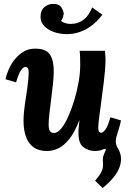

<svg xmlns="http://www.w3.org/2000/svg" viewBox="-20 -759 683 979"><path d="M503 200 465 162Q484 140 493 125Q502 110 504 97.5Q506 85 505 73Q503 47 507.5 34.5Q512 22 521 3L510 0V-69L555 -151L590 -116L576 -69Q570 -53 570.5 -36.5Q571 -20 580 -5Q608 40 590 92Q572 144 503 200ZM320 -585Q286 -585 254.5 -596Q223 -607 203.5 -628.5Q184 -650 187 -682Q190 -711 209 -725Q228 -739 249 -739Q282 -740 293.5 -720.5Q305 -701 305 -687Q304 -680 301 -671Q298 -662 291 -652Q300 -645 313 -641Q326 -637 340 -637Q379 -637 408 -660Q422 -671 432 -686.5Q442 -702 450 -721L502 -684Q465 -635 418.5 -610Q372 -585 320 -585ZM220 11Q178 11 151.5 -8Q125 -27 112.5 -61.5Q100 -96 100 -143Q100 -180 106.5 -224Q113 -268 119.5 -312Q126 -356 126 -392Q126 -409 120.5 -413.5Q115 -418 110 -418Q99 -418 87 -401Q75 -384 62 -339L8 -355Q12 -376 23.5 -403Q35 -430 54 -454.5Q73 -479 99 -495Q125 -511 159 -511Q215 -511 234.5 -481Q254 -451 254 -398Q254 -368 250 -330.5Q246 -293 241 -254Q236 -215 232 -180.5Q228 -146 228 -123Q228 -108 231 -98.5Q234 -89 240 -85Q246 -81 256 -81Q273 -81 291.5 -103Q310 -125 327 -162.5Q344 -200 358 -245.5Q372 -291 380.5 -338.5Q389 -386 389 -428Q389 -442 388.5 -465Q388 -488 386 -500H515Q517 -479 517.5 -470.5Q518 -462 518 -452Q518 -431 515.5 -401.5Q513 -372 509 -338Q505 -304 500 -270Q497 -243 493.5 -218Q490 -193 487 -171.5Q484 -150 482.5 -133.5Q481 -117 481 -108Q481 -92 485.5 -87Q490 -82 495 -82Q506 -82 518 -99Q530 -116 543 -161L597 -145Q593 -124 584 -97Q575 -70 559 -45.5Q543 -21 520 -5Q497 11 464 11Q432 11 406 -8Q380 -27 380 -80Q380 -100 382 -114Q384 -128 385 -145H384Q361 -85 334 -51Q307 -17 278 -3Q249 11 220 11Z"/></svg>

Font: Lora
Style: Italic
Weight: 400
Italic angle: -3°
Designer: Olga Karpushina, Alexei Vanyashin (Cyrillic)
Foundry: Cyreal
Version: Version 3.008